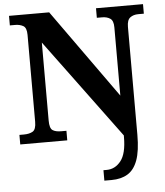

<svg xmlns="http://www.w3.org/2000/svg" viewBox="-62 -768 911 1062"><g transform="rotate(-5 394.0 -237.0)"><path d="M474 240V182H492Q539 182 571 141.5Q603 101 603 9V0L196 -551V-118Q196 -75 212.5 -64Q229 -53 259 -53H289V0H28V-53H53Q83 -53 102 -64Q121 -75 121 -118V-600Q121 -640 102 -650.5Q83 -661 58 -661H28V-714H251L603 -221V-600Q603 -637 585 -649Q567 -661 541 -661H511V-714H772V-661H741Q714 -661 696 -647.5Q678 -634 678 -596V3Q678 93 659 144.5Q640 196 603.5 218Q567 240 514 240Z"/></g></svg>

Font: Noto Serif
Style: Bold
Weight: 700
Designer: Monotype Design Team
Foundry: Monotype Imaging Inc.
Version: Version 2.014